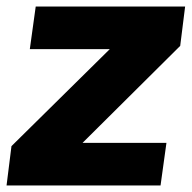

<svg xmlns="http://www.w3.org/2000/svg" viewBox="-46 -566 585 586"><path d="M-26 0 -11 -120 289 -416H45L63 -546H519L504 -426L206 -130H462L444 0Z"/></svg>

Font: Plus Jakarta Sans ExtraBold
Style: Italic
Weight: 800
Italic angle: -8°
Designer: Gumpita Rahayu
Foundry: Tokotype
Version: Version 2.071; ttfautohint (v1.8.4.7-5d5b);gftools[0.9.29]